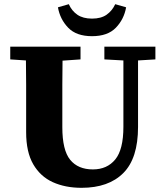

<svg xmlns="http://www.w3.org/2000/svg" viewBox="-20 -880 788 918"><path d="M479 -596V-657H723V-596L640 -591V-273Q640 -123 569.5 -52.5Q499 18 370 18Q292 18 232.5 -9Q173 -36 139 -94.5Q105 -153 105 -248V-360Q105 -417 105 -475Q105 -533 104 -591L29 -596V-657H365V-596L279 -590Q278 -533 278 -475.5Q278 -418 278 -360V-272Q278 -162 315.5 -116Q353 -70 424 -70Q492 -70 531 -117.5Q570 -165 570 -274V-591ZM257 -845 309 -860Q323 -828 350 -809.5Q377 -791 420 -791Q463 -791 489.5 -809.5Q516 -828 531 -860L583 -845Q573 -788 534 -747.5Q495 -707 420 -707Q345 -707 306 -747.5Q267 -788 257 -845Z"/></svg>

Font: Source Serif 4 SmText
Style: Bold
Weight: 700
Designer: Frank Grießhammer
Foundry: Adobe
Version: Version 4.005;hotconv 1.1.0;makeotfexe 2.6.0